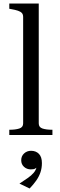

<svg xmlns="http://www.w3.org/2000/svg" viewBox="-20 -770 342 1095"><path d="M201 -750V-66Q201 -44 222.5 -37Q244 -30 277 -30H279V0H33V-30H35Q68 -30 90 -37Q112 -44 112 -66V-673Q112 -688 104.5 -696Q97 -704 82 -709Q67 -714 44 -718L33 -720V-750ZM149 305 91 277Q117 260 138 245.5Q159 231 172.5 215Q186 199 189 180L194 182Q188 187 180.5 191.5Q173 196 156 196Q133 196 117 181.5Q101 167 101 144Q101 120 117.5 105Q134 90 157 90Q185 90 202 107.5Q219 125 219 160Q219 189 210.5 213.5Q202 238 186.5 260Q171 282 149 305Z"/></svg>

Font: Roboto Serif 144pt
Style: Regular
Weight: 400
Version: Version 1.008